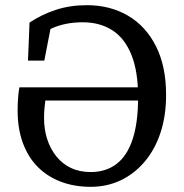

<svg xmlns="http://www.w3.org/2000/svg" viewBox="-20 -706 709 741"><path d="M330 15Q266 15 214 -5Q162 -25 125 -62.5Q88 -100 68 -155Q48 -210 48 -279Q48 -306 50 -331Q52 -356 55 -369H550V-318H155Q153 -302 151.5 -286.5Q150 -271 150 -250Q150 -207 162 -169.5Q174 -132 197 -103Q220 -74 253.5 -58Q287 -42 330 -42Q389 -42 430 -73.5Q471 -105 492 -169Q513 -233 513 -331Q513 -431 487 -495Q461 -559 413 -589.5Q365 -620 300 -620Q265 -620 235 -614Q205 -608 177.5 -595.5Q150 -583 123 -566L184 -642L151 -472H88L94 -619Q141 -650 195.5 -668Q250 -686 315 -686Q405 -686 474 -645.5Q543 -605 582 -527.5Q621 -450 621 -340Q621 -258 599 -192.5Q577 -127 537 -80.5Q497 -34 444.5 -9.5Q392 15 330 15Z"/></svg>

Font: Source Serif 4
Style: Regular
Weight: 400
Designer: Frank Grießhammer
Foundry: Adobe Systems Incorporated
Version: Version 4.004;hotconv 1.0.116;makeotfexe 2.5.65601